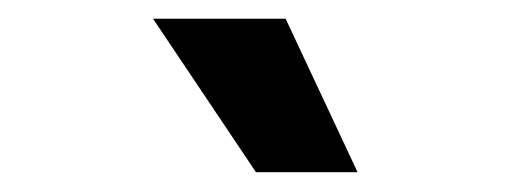

<svg xmlns="http://www.w3.org/2000/svg" viewBox="-20 -797 537 202"><path d="M249.3 -615.8H356.2L280.5 -777.3H141Z"/></svg>

Font: Inter-Hewn
Style: Bold
Weight: 700
Designer: Rasmus Andersson
Foundry: rsms
Version: Version 3.012;git-f93a4a705